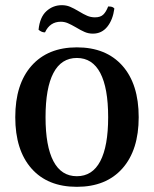

<svg xmlns="http://www.w3.org/2000/svg" viewBox="-20 -709 595 742"><path d="M39 -256Q39 -384 102 -455Q165 -526 277 -526Q390 -526 453 -455Q516 -384 516 -256Q516 -129 453 -58Q390 13 277 13Q164 13 101.5 -58Q39 -129 39 -256ZM398 -256Q398 -369 367.5 -427Q337 -485 277 -485Q217 -485 186.5 -427Q156 -369 156 -256Q156 -144 186.5 -86Q217 -28 277 -28Q337 -28 367.5 -86Q398 -144 398 -256ZM339 -579Q322 -579 307 -585.5Q292 -592 274 -603Q255 -614 242 -619.5Q229 -625 215 -625Q173 -625 154 -584H152Q141 -584 129 -594Q134 -643 159.5 -666Q185 -689 219 -689Q236 -689 250.5 -683Q265 -677 285 -665Q303 -654 317 -648Q331 -642 347 -642Q368 -642 379 -652.5Q390 -663 398 -684Q407 -684 412.5 -682.5Q418 -681 422 -676Q416 -632 394.5 -605.5Q373 -579 339 -579Z"/></svg>

Font: Arima Madurai
Style: Bold
Weight: 700
Designer: Joana Correia and Natanael Gama
Foundry: NDISCOVER
Version: Version 1.019